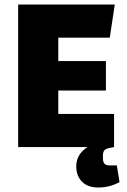

<svg xmlns="http://www.w3.org/2000/svg" viewBox="-20 -645 559 842"><path d="M235.6 -247.9V-145.3H480.2V0H59.6V-625H483.3L461.4 -479.7H235.6V-377.1H444.5V-247.9ZM410 177.3Q365.7 177.3 340 152.2Q314.4 127 314.4 84.5Q314.4 36.7 354.9 6Q395.5 -24.6 470.2 -33.9L480.2 0L467 2.5Q445.1 6.4 438.3 13.5Q431.4 20.6 431.4 39.1V47.9Q431.4 65.4 438.1 72.9Q444.9 80.4 461.2 80.4H492.4L504.2 154.2Q480.6 166 458 171.7Q435.3 177.3 410 177.3Z"/></svg>

Font: Changa
Style: Regular
Weight: 400
Designer: Eduardo Rodriguez Tunni
Foundry: Eduardo Rodriguez Tunni
Version: Version 3.003